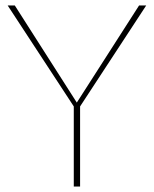

<svg xmlns="http://www.w3.org/2000/svg" viewBox="-20 -680 561 700"><path d="M249 0V-292L8 -660H34L260 -306L487 -660H513L272 -292V0Z"/></svg>

Font: Panamera Thin
Style: Regular
Weight: 100
Designer: Bastien Sozeau
Foundry: NBR — Bastien Sozeau
Version: Version 3.003;gftools[0.9.33]